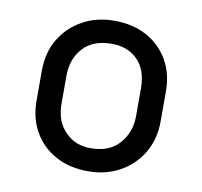

<svg xmlns="http://www.w3.org/2000/svg" viewBox="-67 -614 733 696"><g transform="rotate(10 300.0 -266.0)"><path d="M300 -543Q369 -543 420 -515Q471 -487 499.5 -437.5Q528 -388 528 -324V-213Q528 -147 498 -96.5Q468 -46 416.5 -17.5Q365 11 300 11Q231 11 180 -17Q129 -45 100.5 -94.5Q72 -144 72 -208V-319Q72 -386 102 -436Q132 -486 183.5 -514.5Q235 -543 300 -543ZM305 -459Q236 -459 199.5 -418.5Q163 -378 163 -316V-215Q163 -147 202 -110Q237 -73 295 -73Q364 -73 400.5 -115Q437 -157 437 -216V-317Q437 -388 399 -424Q364 -459 305 -459Z"/></g></svg>

Font: Recursive Mn Lnr St
Style: Regular
Weight: 400
Monospace: yes
Version: Version 1.079;hotconv 1.0.112;makeotfexe 2.5.65598; ttfautoh